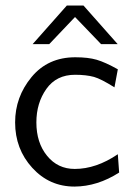

<svg xmlns="http://www.w3.org/2000/svg" viewBox="-20 -670 484 701"><path d="M35.2 -223.1Q35.2 -315.9 95 -388.4Q154.8 -460.9 254.9 -460.9Q301.8 -460.9 332.8 -451.9Q363.8 -442.9 410.2 -417L397.9 -351.1Q349.1 -381.8 323.2 -389.2Q294.4 -397 253.9 -397Q186 -397 149.4 -345.5Q112.8 -293.9 112.8 -223.1Q112.8 -148.9 151.9 -101.1Q190.9 -53.2 252.9 -53.2Q331.1 -53.2 410.2 -106.9L415 -40Q335.9 10.7 252 11.2Q160.2 11.2 97.7 -57.4Q35.2 -126 35.2 -223.1ZM99.1 -508.8 224.1 -649.9H284.7L409.7 -508.8H349.1L253.9 -607.9L159.7 -508.8Z"/></svg>

Font: CMU Sans Serif
Style: Medium
Weight: 500
Version: Version 0.7.0